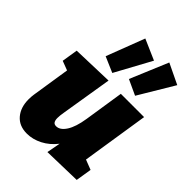

<svg xmlns="http://www.w3.org/2000/svg" viewBox="-250 -991 1126 1126"><g transform="rotate(45 313.0 -428.0)"><path d="M600 -540 535 -123 597 -99 581 0 344 6 360 -79Q324 -33 277 -9Q230 15 182 15Q118 15 82.5 -26.5Q47 -68 47 -135Q47 -155 50 -176L87 -414L29 -436L45 -536L301 -544L249 -225Q244 -197 244 -177Q244 -158 250.5 -147.5Q257 -137 273 -137Q305 -137 331 -177Q357 -217 369 -294L407 -540ZM407 -815 285 -591 188 -633 279 -871ZM605 -810 474 -591 379 -635 478 -871Z"/></g></svg>

Font: Bitter Pro Black
Style: Italic
Weight: 900
Italic angle: -9°
Designer: Sol Matas, and Bitter project Authors
Foundry: Sol Matas
Version: Version 1.010